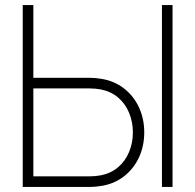

<svg xmlns="http://www.w3.org/2000/svg" viewBox="-20 -740 773 760"><path d="M70 0V-720H112V-432H335Q357 -432 381 -428Q432 -420 470.5 -390.2Q509 -360.5 530 -315.2Q551 -270 551 -216Q551 -162 530 -116.8Q509 -71.5 470.5 -41.8Q432 -12 381 -4Q357 0 335 0ZM335 -42Q357.5 -42 379 -46Q419.5 -54 448 -78.5Q476.5 -103 491.2 -139Q506 -175 506 -216Q506 -257 491.2 -293Q476.5 -329 448 -353.5Q419.5 -378 379 -386Q357.5 -390 335 -390H112V-42ZM621 0V-720H663V0Z"/></svg>

Font: Hauora
Style: Regular
Weight: 400
Designer: Wayne Shih
Foundry: WCYS
Version: Version 1.001